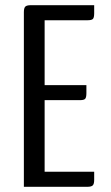

<svg xmlns="http://www.w3.org/2000/svg" viewBox="-20 -720 429 740"><path d="M152 -334V-58H343V-27Q343 -11 337.5 -5.5Q332 0 316 0H72V-673Q72 -689 77.5 -694.5Q83 -700 99 -700H343V-669Q343 -653 338.5 -647.5Q334 -642 318 -642H152V-392H313V-361Q313 -345 308.5 -339.5Q304 -334 288 -334Z"/></svg>

Font: Rationale
Style: Regular
Weight: 400
Designer: Cyreal (www.cyreal.org)
Foundry: Cyreal (www.cyreal.org)
Version: Version 1.011